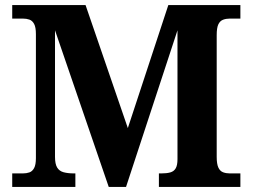

<svg xmlns="http://www.w3.org/2000/svg" viewBox="-20 -734 992 754"><path d="M28 0V-53H70Q84 -53 95.5 -57Q107 -61 114 -74Q121 -87 121 -113V-600Q121 -627 114 -640Q107 -653 95.5 -657Q84 -661 70 -661H28V-714H316L482 -231L641 -714H924V-661H882Q868 -661 856 -656.5Q844 -652 837.5 -638.5Q831 -625 831 -596V-118Q831 -90 837.5 -76Q844 -62 856 -57.5Q868 -53 882 -53H924V0H604V-53H614Q635 -53 649 -57Q663 -61 670 -73Q677 -85 677 -109V-615L475 0H407L196 -615V-118Q196 -90 204.5 -76Q213 -62 230 -57.5Q247 -53 270 -53H276V0Z"/></svg>

Font: Noto Serif Armenian
Style: Bold
Weight: 700
Version: Version 2.007